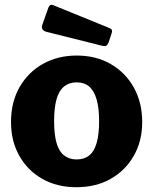

<svg xmlns="http://www.w3.org/2000/svg" viewBox="-20 -772 640 802"><path d="M299 10Q218 10 156.5 -25Q95 -60 60.5 -121.5Q26 -183 26 -262Q26 -346 62 -408.5Q98 -471 160 -505.5Q222 -540 300 -540Q382 -540 443.5 -504Q505 -468 539.5 -405.5Q574 -343 574 -262Q574 -183 539 -121.5Q504 -60 442.5 -25Q381 10 299 10ZM300 -106Q332 -106 353 -123Q374 -140 384 -176Q394 -212 394 -266Q394 -321 383.5 -357Q373 -393 352.5 -410.5Q332 -428 300 -428Q269 -428 247.5 -410.5Q226 -393 216 -357Q206 -321 206 -266Q206 -211 216 -175.5Q226 -140 247.5 -123Q269 -106 300 -106ZM182 -740Q189 -756 201 -751L439 -654Q452 -649 446 -632L433 -593Q429 -584 423.5 -581Q418 -578 406 -581L174 -639Q149 -646 157 -669Z"/></svg>

Font: Libre Franklin ExtraBold
Style: Regular
Weight: 800
Designer: Pablo Impallari, Rodrigo Fuenzalida, Nhung Nguyen
Foundry: Impallari Type
Version: Version 3.000